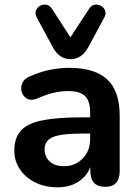

<svg xmlns="http://www.w3.org/2000/svg" viewBox="-20 -788 590 818"><path d="M280 -536Q233 -536 206 -585L137 -713Q128 -729 133 -742.5Q138 -756 150 -763Q162 -770 176.5 -768Q191 -766 201 -751L280 -629L360 -751Q370 -766 384 -768Q398 -770 410.5 -763Q423 -756 428 -742.5Q433 -729 424 -713L355 -585Q328 -536 280 -536ZM226 10Q172 10 130.5 -10.5Q89 -31 65 -66.5Q41 -102 41 -146Q41 -200 68.5 -231Q96 -262 159 -275Q222 -288 328 -288H364V-310Q364 -358 342 -379Q320 -400 270 -400Q240 -400 208 -392.5Q176 -385 138 -368Q113 -358 95.5 -367.5Q78 -377 72.5 -396Q67 -415 75 -434Q83 -453 108 -463Q153 -483 195 -491Q237 -499 274 -499Q384 -499 437 -449.5Q490 -400 490 -294V-60Q490 8 428 8Q365 8 365 -60V-76Q349 -36 312.5 -13Q276 10 226 10ZM364 -219H329Q241 -219 205.5 -204Q170 -189 170 -152Q170 -121 191.5 -100.5Q213 -80 253 -80Q300 -80 332 -112.5Q364 -145 364 -195Z"/></svg>

Font: Chiron GoRound TC SB
Style: Regular
Weight: 500
Designer: Ryoko NISHIZUKA 西塚涼子 (kana, bopomofo & ideographs); Paul D. Hunt (Latin, Greek & Cyrillic); Sandoll Communications 산돌커뮤니
Foundry: Adobe
Version: Version 1.000;hotconv 1.1.1;makeotfexe 2.6.0